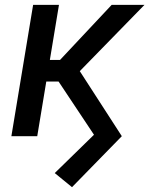

<svg xmlns="http://www.w3.org/2000/svg" viewBox="-20 -566 621 798"><path d="M279.3 211.9 207.5 153.3 370.6 -5.9 221.2 -230.5 291 -302.2 486.3 0ZM27.3 0 117.7 -545.9H225.1L134.8 0ZM137.7 -227.1 152.8 -316.9H229.5L444.3 -545.9H580.6L269.5 -227.1Z"/></svg>

Font: Inter Medium
Style: Italic
Weight: 500
Italic angle: -9.3988°
Designer: Rasmus Andersson
Foundry: rsms
Version: Version 4.001;git-66647c0bb